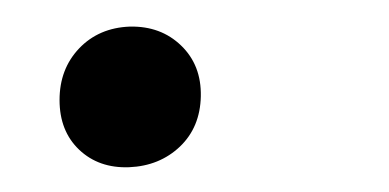

<svg xmlns="http://www.w3.org/2000/svg" viewBox="-20 -123 300 148"><path d="M80.1 -102.5Q104 -103 119.6 -87.9Q135.3 -72.8 134.8 -48.8Q134.3 -24.9 118.7 -10Q103 4.9 79.6 5.9Q56.2 6.8 41 -7.6Q25.9 -22 25.9 -45.9Q25.9 -69.8 41 -85.7Q56.2 -101.6 80.1 -102.5Z"/></svg>

Font: Roboto
Style: Italic
Weight: 400
Italic angle: -12°
Designer: Google
Version: Version 2.134; 2016; ttfautohint (v1.6)